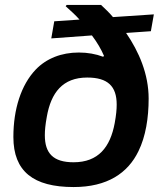

<svg xmlns="http://www.w3.org/2000/svg" viewBox="-20 -743 654 775"><path d="M277 12C413 12 496 -44 539 -133C568 -192 580 -267 580 -345C580 -444 541 -534 489 -610L589 -617L601 -685L436 -674C422 -691 405 -707 388 -723H249L245 -718C265 -700 284 -683 301 -664L199 -657L187 -588L351 -600C372 -572 388 -545 400 -517L396 -514C367 -525 334 -531 298 -531C228 -531 167 -507 124 -462C65 -400 34 -302 34 -190C34 -51 115 12 277 12ZM277 -88C195 -88 161 -124 161 -197C161 -217 163 -239 169 -272C186 -369 233 -430 332 -430C415 -430 451 -395 451 -321C451 -301 449 -279 443 -246C425 -149 377 -88 277 -88Z"/></svg>

Font: Archivo SemiBold
Style: Italic
Weight: 600
Italic angle: -10°
Designer: Hector Gatti
Foundry: Omnibus-Type
Version: Version 2.001